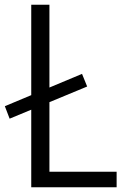

<svg xmlns="http://www.w3.org/2000/svg" viewBox="-44 -788 535 808"><path d="M322.8 -423.9 -3.5 -288.6 -23.6 -341.1 301.2 -477.1ZM146.8 -65.2H446.8V0H87.5V-768H164V-48.7Z"/></svg>

Font: Yaldevi ExtraLight
Style: Regular
Weight: 200
Designer: Sol Matas, Rajitha Manaperi, Kosala Senevirathne
Foundry: Mooniak
Version: Version 1.100